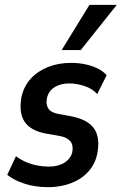

<svg xmlns="http://www.w3.org/2000/svg" viewBox="-20 -764 503 794"><path d="M179 10Q125 10 81 -4.5Q37 -19 10 -41L46 -118Q66 -103 88.5 -93.5Q111 -84 135 -79.5Q159 -75 181 -75Q220 -75 246 -91Q272 -107 279 -135Q284 -163 271.5 -179Q259 -195 230 -201L168 -212Q106 -224 81.5 -261Q57 -298 69 -364Q79 -408 107.5 -439Q136 -470 179 -487Q222 -504 274 -504Q305 -504 333 -498Q361 -492 383.5 -481Q406 -470 421 -453L382 -375Q363 -397 330 -408Q297 -419 267 -419Q230 -419 205 -403Q180 -387 174 -357Q169 -332 180 -315Q191 -298 221 -293L280 -282Q345 -268 370 -231Q395 -194 382 -127Q373 -85 345 -54Q317 -23 274 -6.5Q231 10 179 10ZM235 -557 350 -744H463L314 -557Z"/></svg>

Font: Nunito Sans 10pt Condensed
Style: Bold Italic
Weight: 700
Width: 3
Italic angle: -9°
Designer: Vernon Adams
Foundry: Vernon Adams
Version: Version 3.101;gftools[0.9.27]